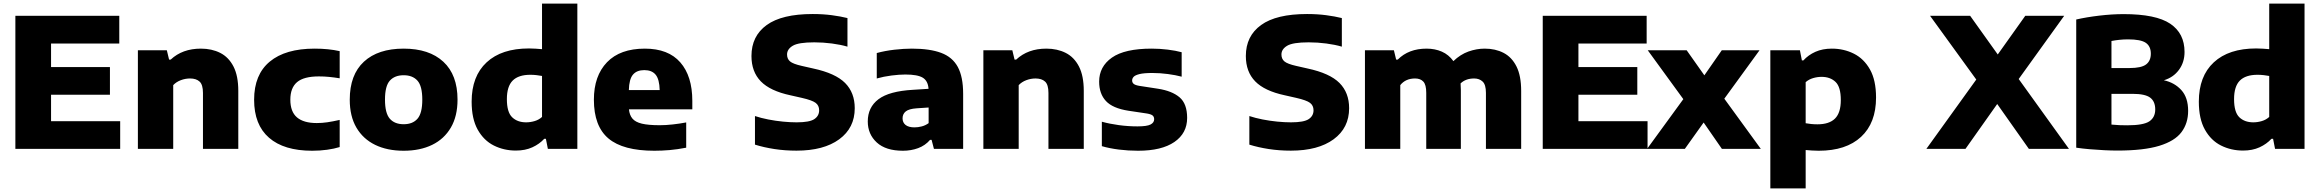

<svg xmlns="http://www.w3.org/2000/svg" viewBox="-20 -828 12898 1068"><path d="M65.5 0V-740H643.5V-586H264V-455H591.5V-301H264V-154H648.5V0Z M747 0V-548.5H908L920.5 -496.5H929.5Q994.5 -557.5 1097.5 -557.5Q1158 -557.5 1205 -533.8Q1252 -510 1278.8 -458Q1305.5 -406 1305.5 -322.5V0H1109V-311Q1109 -357 1090.2 -374.2Q1071.5 -391.5 1037 -391.5Q1011 -391.5 985.8 -382Q960.5 -372.5 943.5 -354.5V0Z M1716.5 10.5Q1559.5 10.5 1476.5 -61.8Q1393.5 -134 1393.5 -273Q1393.5 -413 1480.5 -485.2Q1567.5 -557.5 1730 -557.5Q1807.5 -557.5 1869.5 -543.5V-392.5Q1838.5 -397.5 1811 -400.2Q1783.5 -403 1754 -403Q1670 -403 1632.5 -371.2Q1595 -339.5 1595 -273.5Q1595 -206.5 1632 -175Q1669 -143.5 1742 -143.5Q1771.5 -143.5 1800.5 -147.8Q1829.5 -152 1869.5 -161V-10Q1839 -0.5 1799.5 5Q1760 10.5 1716.5 10.5Z M2225.5 10.5Q2134 10.5 2066.8 -22.2Q1999.5 -55 1962.5 -118.2Q1925.5 -181.5 1925.5 -273.5Q1925.5 -412 2004.2 -484.8Q2083 -557.5 2225.5 -557.5Q2367.5 -557.5 2446.2 -484.5Q2525 -411.5 2525 -274Q2525 -182 2488 -118.5Q2451 -55 2383.8 -22.2Q2316.5 10.5 2225.5 10.5ZM2225.5 -137Q2275.5 -137 2302.2 -167.5Q2329 -198 2329 -273.5Q2329 -349.5 2302 -379.5Q2275 -409.5 2225.5 -409.5Q2175.5 -409.5 2148.5 -379.5Q2121.5 -349.5 2121.5 -274Q2121.5 -198.5 2148.2 -167.8Q2175 -137 2225.5 -137Z M2849.5 9.5Q2783 9.5 2727 -18.5Q2671 -46.5 2637.2 -106.8Q2603.5 -167 2603.5 -262.5Q2603.5 -404 2686.8 -481.2Q2770 -558.5 2922.5 -558.5Q2941.5 -558.5 2960.2 -557.2Q2979 -556 2995 -554.5V-808H3191.5V0H3027.5L3016.5 -56H3007.5Q2980.5 -26.5 2941 -8.5Q2901.5 9.5 2849.5 9.5ZM2906.5 -147.5Q2930 -147.5 2953.8 -154.5Q2977.5 -161.5 2995 -177.5V-405.5Q2982 -408 2964.8 -410Q2947.5 -412 2930 -412Q2864 -412 2831.8 -379.8Q2799.5 -347.5 2799.5 -276.5Q2799.5 -204 2828.8 -175.8Q2858 -147.5 2906.5 -147.5Z M3620 10.5Q3445.5 10.5 3364.5 -57.8Q3283.5 -126 3283.5 -273.5Q3283.5 -406 3356.5 -481.8Q3429.5 -557.5 3567 -557.5Q3697.5 -557.5 3764.2 -481Q3831 -404.5 3831 -267V-220H3478.5Q3481.5 -188 3497.8 -168.5Q3514 -149 3550.2 -140.2Q3586.5 -131.5 3650 -131.5Q3683.5 -131.5 3722 -135.8Q3760.5 -140 3797 -147V-6.5Q3748.5 3 3704.8 6.8Q3661 10.5 3620 10.5ZM3564 -438Q3522 -438 3500.8 -412.8Q3479.5 -387.5 3478 -327H3649.5Q3648 -387 3627 -412.5Q3606 -438 3564 -438Z M4410.5 10Q4346 10 4287.5 1Q4229 -8 4179.5 -23.5V-182.5Q4212.5 -171.5 4253.2 -163.5Q4294 -155.5 4335 -151.5Q4376 -147.5 4411 -147.5Q4483 -147.5 4509.8 -165.5Q4536.5 -183.5 4536.5 -214.5Q4536.5 -241 4517 -255.8Q4497.5 -270.5 4440.5 -283.5L4376.5 -298Q4264 -322 4212 -375.5Q4160 -429 4160 -516.5Q4160 -627.5 4244.8 -688.8Q4329.5 -750 4500.5 -750Q4557.5 -750 4606.8 -743.5Q4656 -737 4694 -727.5V-568.5Q4657 -579.5 4607.8 -586Q4558.5 -592.5 4509.5 -592.5Q4421.5 -592.5 4389.8 -573.5Q4358 -554.5 4358 -525Q4358 -500.5 4374.5 -486.5Q4391 -472.5 4439.5 -461.5L4503.5 -447Q4627 -420.5 4680.8 -366.5Q4734.5 -312.5 4734.5 -226Q4734.5 -116.5 4648.2 -53.2Q4562 10 4410.5 10Z M5002.5 10.5Q4907 10.5 4857 -35.5Q4807 -81.5 4807 -152.5Q4807 -231 4866.5 -276Q4926 -321 5059 -328.5L5145 -334Q5142 -378 5113 -395.8Q5084 -413.5 5016 -413.5Q4982.5 -413.5 4939.2 -408Q4896 -402.5 4857 -391.5V-533Q4902.5 -545.5 4955 -551.5Q5007.5 -557.5 5052 -557.5Q5152 -557.5 5215 -534Q5278 -510.5 5307.8 -455.5Q5337.5 -400.5 5337.5 -306V0H5175L5162 -50H5153.5Q5126.5 -18.5 5087.2 -4Q5048 10.5 5002.5 10.5ZM5000.5 -169.5Q5000.5 -146.5 5017.2 -133Q5034 -119.5 5067 -119.5Q5086.5 -119.5 5107 -124.8Q5127.5 -130 5145.5 -143V-230L5078.5 -225.5Q5036 -222.5 5018.2 -208.2Q5000.5 -194 5000.5 -169.5Z M5450 0V-548.5H5611L5623.5 -496.5H5632.5Q5697.5 -557.5 5800.5 -557.5Q5861 -557.5 5908 -533.8Q5955 -510 5981.8 -458Q6008.5 -406 6008.5 -322.5V0H5812V-311Q5812 -357 5793.2 -374.2Q5774.5 -391.5 5740 -391.5Q5714 -391.5 5688.8 -382Q5663.5 -372.5 5646.5 -354.5V0Z M6310.5 10.5Q6256 10.5 6204 4Q6152 -2.5 6109 -15V-151Q6152 -139 6203.8 -132Q6255.5 -125 6307.5 -125Q6360 -125 6380 -135.5Q6400 -146 6400 -164.5Q6400 -178 6391.8 -185.2Q6383.5 -192.5 6360.5 -196.5L6257 -212Q6169.5 -225.5 6131.8 -266Q6094 -306.5 6094 -374Q6094 -457.5 6165 -507.5Q6236 -557.5 6386.5 -557.5Q6431 -557.5 6475.5 -552Q6520 -546.5 6553 -537.5V-401.5Q6519.5 -410.5 6476.2 -416.2Q6433 -422 6390 -422Q6343 -422 6318.8 -416Q6294.5 -410 6286 -400.8Q6277.5 -391.5 6277.5 -380.5Q6277.5 -369 6285.8 -361.8Q6294 -354.5 6317 -350.5L6421 -334.5Q6499 -322.5 6541.2 -286.8Q6583.5 -251 6583.5 -172Q6583.5 -87 6512.5 -38.2Q6441.5 10.5 6310.5 10.5Z M7160.5 10Q7096 10 7037.5 1Q6979 -8 6929.5 -23.5V-182.5Q6962.5 -171.5 7003.2 -163.5Q7044 -155.5 7085 -151.5Q7126 -147.5 7161 -147.5Q7233 -147.5 7259.8 -165.5Q7286.5 -183.5 7286.5 -214.5Q7286.5 -241 7267 -255.8Q7247.5 -270.5 7190.5 -283.5L7126.5 -298Q7014 -322 6962 -375.5Q6910 -429 6910 -516.5Q6910 -627.5 6994.8 -688.8Q7079.5 -750 7250.5 -750Q7307.5 -750 7356.8 -743.5Q7406 -737 7444 -727.5V-568.5Q7407 -579.5 7357.8 -586Q7308.5 -592.5 7259.5 -592.5Q7171.5 -592.5 7139.8 -573.5Q7108 -554.5 7108 -525Q7108 -500.5 7124.5 -486.5Q7141 -472.5 7189.5 -461.5L7253.5 -447Q7377 -420.5 7430.8 -366.5Q7484.5 -312.5 7484.5 -226Q7484.5 -116.5 7398.2 -53.2Q7312 10 7160.5 10Z M7572.5 0V-548.5H7733.5L7746 -496.5H7755Q7815.5 -557.5 7915.5 -557.5Q7962 -557.5 8000.2 -540.8Q8038.5 -524 8064.5 -488Q8103.5 -525.5 8148.5 -541.5Q8193.5 -557.5 8239 -557.5Q8298 -557.5 8343.8 -533.8Q8389.5 -510 8415.5 -458.2Q8441.5 -406.5 8441.5 -322V0H8245.5V-311.5Q8245.5 -357 8227.2 -374.2Q8209 -391.5 8180 -391.5Q8133 -391.5 8104.5 -364Q8106 -346 8106 -327V0H7913.5V-311.5Q7913.5 -357 7897.2 -374.2Q7881 -391.5 7851.5 -391.5Q7798.5 -391.5 7769 -354.5V0Z M8561.5 0V-740H9139.5V-586H8760V-455H9087.5V-301H8760V-154H9144.5V0Z M9142 0 9343.5 -276.5 9145.5 -548.5H9362L9460.5 -409L9557.5 -548.5H9767.5L9571.5 -279L9774.5 0H9558L9456.5 -146.5L9352 0Z M9827.5 220V-548.5H9992L10003 -492H10011.5Q10038.5 -522 10078.2 -539.8Q10118 -557.5 10169.5 -557.5Q10236 -557.5 10292 -529.5Q10348 -501.5 10381.8 -441.5Q10415.5 -381.5 10415.5 -285.5Q10415.5 -144 10332.2 -66.8Q10249 10.5 10096.5 10.5Q10077.5 10.5 10058.8 9.2Q10040 8 10024 6.5V220ZM10089.5 -136.5Q10155 -136.5 10187.2 -168.5Q10219.5 -200.5 10219.5 -271.5Q10219.5 -344.5 10190 -372.5Q10160.5 -400.5 10112.5 -400.5Q10089 -400.5 10065.2 -393.5Q10041.5 -386.5 10024 -371V-142.5Q10037.5 -140 10054.5 -138.2Q10071.5 -136.5 10089.5 -136.5Z M10695.5 0 10973 -385.5 10716 -740H10939L11092.5 -525L11245.5 -740H11462L11209 -388.5L11488.5 0H11265.5L11089.5 -249.5L10913 0Z M11757.5 9.5Q11725 9.5 11684.8 7.5Q11644.5 5.5 11603.5 2Q11562.5 -1.5 11529 -6.5V-719.5Q11585 -732.5 11656.8 -741Q11728.5 -749.5 11793 -749.5Q11972.5 -749.5 12052 -696Q12131.5 -642.5 12131.5 -539Q12131.5 -481.5 12100.2 -439.2Q12069 -397 12016.5 -381.5Q12076 -368.5 12113.8 -326.8Q12151.5 -285 12151.5 -211.5Q12151.5 -142.5 12114.5 -93Q12077.5 -43.5 11991.2 -17Q11905 9.5 11757.5 9.5ZM11817.5 -609Q11792.5 -609 11769.2 -606.5Q11746 -604 11725 -600V-449.5H11825.5Q11891 -449.5 11917.5 -469.5Q11944 -489.5 11944 -529.5Q11944 -570.5 11916 -589.8Q11888 -609 11817.5 -609ZM11812.5 -131Q11903.5 -131 11936 -153.2Q11968.5 -175.5 11968.5 -219Q11968.5 -264 11940.2 -285Q11912 -306 11842.5 -306H11725V-135Q11749.5 -132.5 11770 -131.8Q11790.5 -131 11812.5 -131Z M12457 9.5Q12390.5 9.5 12334.5 -18.5Q12278.5 -46.5 12244.8 -106.8Q12211 -167 12211 -262.5Q12211 -404 12294.2 -481.2Q12377.5 -558.5 12530 -558.5Q12549 -558.5 12567.8 -557.2Q12586.5 -556 12602.5 -554.5V-808H12799V0H12635L12624 -56H12615Q12588 -26.5 12548.5 -8.5Q12509 9.5 12457 9.5ZM12514 -147.5Q12537.5 -147.5 12561.2 -154.5Q12585 -161.5 12602.5 -177.5V-405.5Q12589.5 -408 12572.2 -410Q12555 -412 12537.5 -412Q12471.5 -412 12439.2 -379.8Q12407 -347.5 12407 -276.5Q12407 -204 12436.2 -175.8Q12465.5 -147.5 12514 -147.5Z"/></svg>

Font: Encode Sans SmExp XBd
Style: Regular
Weight: 800
Width: 6
Designer: Multiple Designers
Foundry: Impallari Type
Version: Version 3.002; ttfautohint (v1.8.3) -l 8 -r 50 -G 200 -x 14 